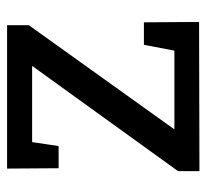

<svg xmlns="http://www.w3.org/2000/svg" viewBox="-40 -530 570 529"><g transform="rotate(-90 244.5 -265.0)"><path d="M386 -153H448L449 -1L38 0V-59L328 -461H118L107 -388H46L45 -530H440V-470L153 -69H370Z"/></g></svg>

Font: Bitter Pro Medium
Style: Regular
Weight: 500
Designer: Sol Matas, and Bitter project Authors
Foundry: Sol Matas
Version: Version 1.010